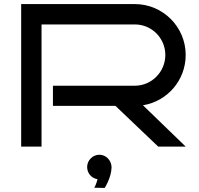

<svg xmlns="http://www.w3.org/2000/svg" viewBox="-20 -720 976 943"><path d="M682 -203C801 -222 892 -325 892 -450C892 -588 780 -700 642 -700H84V0H184V-600H642C725 -600 792 -533 792 -450C792 -367 725 -299 642 -299H240V-200H547L757 0H892ZM528 103C528 68 501 40 468 40C435 40 408 68 408 100C408 131 430 156 459 160C453 186 443 202 443 202L494 203C494 203 526 155 528 103Z"/></svg>

Font: Bruno Ace SC
Style: Regular
Weight: 400
Designer: Astigmatic (AOETI)
Foundry: Astigmatic (AOETI)
Version: Version 1.000